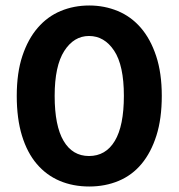

<svg xmlns="http://www.w3.org/2000/svg" viewBox="-20 -664 650 699"><path d="M431 -315Q431 -426 395.5 -479.5Q360 -533 304 -533Q249 -533 214 -478.5Q179 -424 179 -315Q179 -206 211.5 -151Q244 -96 304 -96Q365 -96 398 -151Q431 -206 431 -315ZM305 15Q246 15 197.5 -5.5Q149 -26 114 -67Q79 -108 60 -170Q41 -232 41 -315Q41 -399 61.5 -460.5Q82 -522 117.5 -563Q153 -604 201 -624Q249 -644 305 -644Q360 -644 408.5 -624Q457 -604 492.5 -563Q528 -522 548.5 -460Q569 -398 569 -315Q569 -232 549.5 -170.5Q530 -109 495.5 -67.5Q461 -26 412 -5.5Q363 15 305 15Z"/></svg>

Font: Baloo Bhaina 2
Style: Bold
Weight: 700
Designer: Yesha Goshar, Manish Minz, Shuchita Grover and Ek Type
Foundry: Ek Type
Version: Version 1.640;hotconv 1.0.111;makeotfexe 2.5.65597; ttfautoh